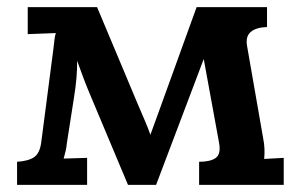

<svg xmlns="http://www.w3.org/2000/svg" viewBox="-20 -520 840 540"><path d="M28 0V-65Q60 -67 76 -78Q92 -89 96 -120L130 -381Q132 -395 133 -406.5Q134 -418 137 -427L58 -424V-500H253L368 -226Q376 -207 386 -184Q396 -161 403 -141Q409 -158 415 -174Q421 -190 427 -207L533 -500H731V-444Q700 -443 685 -430Q670 -417 675 -390L720 -132Q726 -103 723 -73L778 -76V0H540V-65Q572 -65 587 -76Q602 -87 596 -119L553 -354L419 0H340L230 -262Q220 -286 212.5 -306.5Q205 -327 197 -349Q197 -324 195 -300Q193 -276 188 -245L168 -117Q167 -105 164.5 -95Q162 -85 159 -74L225 -76V0Z"/></svg>

Font: Lora
Style: Bold
Weight: 700
Designer: Olga Karpushina, Alexei Vanyashin (Cyrillic)
Foundry: Cyreal
Version: Version 3.006; ttfautohint (v1.8.4.7-5d5b);gftools[0.9.30]